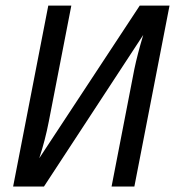

<svg xmlns="http://www.w3.org/2000/svg" viewBox="-20 -679 640 699"><path d="M27.8 0 155.8 -658.7H239.7L157.7 -236.8Q144.5 -168.5 123 -103L488.8 -658.7H597.2L469.2 0H386.2L469.2 -427.7Q480.5 -481.9 501.5 -551.8L140.1 0Z"/></svg>

Font: Liberation Mono
Style: Italic
Weight: 400
Italic angle: -12°
Monospace: yes
Designer: Steve Matteson
Foundry: Ascender Corporation
Version: Version 2.1.5